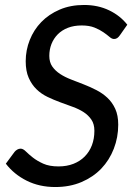

<svg xmlns="http://www.w3.org/2000/svg" viewBox="-20 -745 547 773"><path d="M463 -603.5Q457.5 -595.5 452 -591.8Q446.5 -588 439 -588Q430.5 -588 420.8 -596.5Q411 -605 396.2 -615.2Q381.5 -625.5 360.5 -634Q339.5 -642.5 309 -642.5Q277.5 -642.5 253.2 -633Q229 -623.5 212.5 -606.8Q196 -590 187.2 -567.8Q178.5 -545.5 178.5 -520Q178.5 -494.5 190.5 -477.2Q202.5 -460 222 -447.2Q241.5 -434.5 266.2 -425Q291 -415.5 317.2 -405.2Q343.5 -395 368.2 -382.2Q393 -369.5 412.5 -351.2Q432 -333 444 -306.8Q456 -280.5 456 -243Q456 -192 438.2 -146.2Q420.5 -100.5 387.8 -66.2Q355 -32 308 -12Q261 8 202.5 8Q138.5 8 87.5 -17.5Q36.5 -43 3.5 -86L38.5 -133.5Q43 -139 49.5 -142.8Q56 -146.5 63 -146.5Q73 -146.5 84.2 -135.2Q95.5 -124 112.2 -110.8Q129 -97.5 153.8 -86.2Q178.5 -75 215.5 -75Q249 -75 275.8 -85.5Q302.5 -96 321.2 -115Q340 -134 350 -160.2Q360 -186.5 360 -218.5Q360 -245.5 348 -263.2Q336 -281 316.8 -293.5Q297.5 -306 272.5 -315Q247.5 -324 221.8 -333.5Q196 -343 171 -355Q146 -367 126.8 -385.8Q107.5 -404.5 95.5 -431.8Q83.5 -459 83.5 -498.5Q83.5 -543 99.8 -584Q116 -625 146.2 -656.2Q176.5 -687.5 220 -706.2Q263.5 -725 318.5 -725Q374.5 -725 419.2 -703.5Q464 -682 492.5 -645.5Z"/></svg>

Font: Lato Medium
Style: Italic
Weight: 500
Italic angle: -7°
Designer: Lukasz Dziedzic
Foundry: tyPoland Lukasz Dziedzic
Version: Version 2.006; 2014-01-15